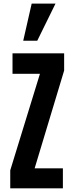

<svg xmlns="http://www.w3.org/2000/svg" viewBox="-20 -1022 397 1042"><path d="M35.6 0V-97.7L196.8 -621.6H47.9V-732.4H328.1V-639.2L168 -108.4H321.3V0ZM106 -800.8 151.9 -1002.4H281.2L182.1 -800.8Z"/></svg>

Font: Antonio
Style: Bold
Weight: 700
Designer: Vernon Adams
Foundry: Vernon Adams
Version: Version 1.002